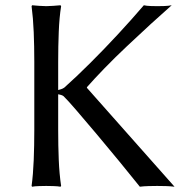

<svg xmlns="http://www.w3.org/2000/svg" viewBox="-20 -707 707 730"><path d="M110.4 -471.7Q110.4 -531.2 108.2 -584.7Q106 -638.2 100.1 -683.6L102.1 -687Q111.3 -686 128.9 -684.8Q146.5 -683.6 155.8 -683.6Q165 -683.6 182.6 -684.8Q200.2 -686 210 -687L212.4 -683.6Q205.6 -641.1 203.4 -586.2Q201.2 -531.2 201.2 -471.7V-364.7Q205.6 -365.7 212.4 -367.9Q219.2 -370.1 224.6 -374Q271 -415.5 323.2 -467.5Q375.5 -519.5 428 -576.2Q480.5 -632.8 526.9 -687Q537.1 -684.6 552.7 -684.1Q568.4 -683.6 578.6 -683.6Q590.3 -683.6 605.2 -684.1Q620.1 -684.6 632.8 -687Q597.7 -656.2 553.7 -616Q509.8 -575.7 463.6 -532.2Q417.5 -488.8 377.7 -447.8Q337.9 -406.7 310.5 -375.5V-373L643.6 2.9Q628.4 1 610.6 0.5Q592.8 0 577.6 0Q564 0 544.9 0.5Q525.9 1 511.7 2.9Q476.1 -41.5 433.1 -94Q390.1 -146.5 347.7 -196.8Q305.2 -247.1 271.5 -286.4Q237.8 -325.7 221.7 -341.3Q217.3 -344.7 211.4 -346.2Q205.6 -347.7 201.2 -348.6V-212.4Q201.2 -152.8 203.4 -99.1Q205.6 -45.4 212.4 0L210 2.9Q200.2 1 182.6 0.5Q165 0 155.8 0Q146.5 0 128.9 0.5Q111.3 1 102.1 2.9L100.1 0Q106 -43.5 108.2 -98.1Q110.4 -152.8 110.4 -212.4Z"/></svg>

Font: Kurinto Seri
Style: Regular
Weight: 400
Designer: Kurinto was developed by Clint Goss from a range of fonts that are compatible with the SIL Open Font License Version 1.1
Foundry: Clinton F. Goss
Version: Version 2.196; July 25, 2020